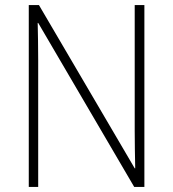

<svg xmlns="http://www.w3.org/2000/svg" viewBox="-20 -734 680 754"><path d="M547 0V-714H509V-221C509 -178 510 -120 511 -73H509L133 -714H93V0H130V-497C130 -553 129 -597 128 -644H130L507 0Z"/></svg>

Font: Noto Sans Lao SemiCondensed ExtraLight
Style: Regular
Weight: 200
Width: 4
Designer: Monotype Design Team
Foundry: Monotype Imaging Inc.
Version: Version 2.003